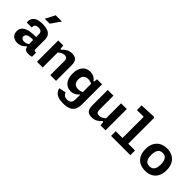

<svg xmlns="http://www.w3.org/2000/svg" viewBox="158 -2013 3403 3403"><g transform="rotate(45 1860.0 -311.5)"><path d="M513.9 -378.4V-140.8Q513.9 -124 518.3 -115.6Q522.7 -107.2 533.6 -104.4Q544.5 -101.5 565.8 -103.2V0Q521 11.5 482.3 11.5Q440.3 11.5 417.6 -1.5Q394.8 -14.6 386.5 -36.5Q378.2 -58.3 378.2 -90.3L370.2 -99.7V-372.5Q370.2 -400.1 359.5 -417.2Q348.7 -434.4 329.8 -441.7Q310.8 -449 283.9 -449.3Q257 -449.2 237.6 -442.2Q218.2 -435.2 207.6 -420.5Q197 -405.8 196.9 -383.7L196.8 -364.2H69.4V-390.1Q69.4 -463 122.5 -504.6Q175.7 -546.2 290.5 -546.2Q361.2 -546.2 410.8 -529.3Q460.3 -512.4 487.1 -475.3Q513.9 -438.2 513.9 -378.4ZM339.7 -226.6Q295.1 -226.6 264.4 -217.8Q233.7 -209 217.8 -192.2Q201.8 -175.5 201.8 -151.1Q201.8 -132.4 211 -118.8Q220.1 -105.2 237.1 -97.9Q254.1 -90.6 277.6 -90.6Q307.5 -90.6 335.7 -102.3Q363.9 -114.1 389.5 -135.5L386.8 -63.2H365.6Q345 -39.8 321.7 -23.5Q298.3 -7.2 268.2 2.4Q238.1 12 204.3 12Q159.1 12 124.5 -5.4Q89.8 -22.8 70.9 -55.2Q51.9 -87.5 51.9 -131Q51.9 -203.8 102.6 -241.7Q153.3 -279.7 227.4 -291Q301.4 -302.4 388.8 -299.5L432.3 -214.8Q408.8 -220.1 386.9 -223.3Q364.9 -226.6 339.7 -226.6ZM373.8 -637.4 498.6 -817.7H343.2L248.4 -637.4Z M834.5 0H690.8V-534.2H816.7L825.8 -437.5H834.5ZM1025.5 0V-355.6Q1025.5 -384.2 1017.1 -401.2Q1008.8 -418.1 993.7 -425Q978.7 -431.8 957 -431.8Q917.2 -431.8 881.8 -411.5Q846.4 -391.2 813 -354.8V-454.2H842.2Q884.2 -500 927.9 -523Q971.5 -546.1 1029.1 -546.1Q1075.7 -546.1 1106.7 -530.1Q1137.7 -514.2 1153.4 -480.3Q1169.2 -446.4 1169.2 -392.7V0Z M1484.2 -545.3Q1520.6 -545.3 1550.6 -535.1Q1580.7 -524.8 1602.6 -507.7Q1624.5 -490.5 1637.9 -468.8H1667.1V-388.5Q1639.8 -408.1 1609.6 -417.6Q1579.4 -427.1 1550 -427.1Q1511.8 -427.1 1484.5 -412.1Q1457.3 -397.1 1443.3 -368.2Q1429.2 -339.2 1429.2 -297.4Q1429.2 -256.3 1443.1 -228.1Q1457 -199.8 1484 -185.4Q1510.9 -170.9 1549.7 -170.9Q1580.2 -170.9 1610.2 -180.5Q1640.2 -190.2 1667.1 -209.8V-129.2H1638.4Q1612.4 -95.2 1572.6 -73.7Q1532.8 -52.2 1480.2 -52.2Q1418.6 -52.2 1374.2 -83Q1329.9 -113.8 1307 -169.2Q1284.2 -224.5 1284.2 -297.4Q1284.2 -370.7 1307.5 -426.7Q1330.8 -482.7 1376 -514Q1421.1 -545.3 1484.2 -545.3ZM1540.3 195.3Q1463.3 195.3 1413.7 177.2Q1364.1 159 1338.2 127.2Q1312.3 95.4 1301.7 51.4L1432.6 24.8Q1447.4 61.7 1472.2 79.7Q1497 97.7 1540.3 97.7Q1590.3 97.7 1617.9 71.3Q1645.5 44.9 1645.5 -14.9V-442.1H1654.2L1663.3 -534.2H1789.2V-30.9Q1789.2 48.3 1762 98.2Q1734.8 148.2 1680 171.8Q1625.2 195.3 1540.3 195.3Z M2265.5 -534.2H2409.2V0H2283.3L2274.2 -96.7H2265.5ZM2074.5 -534.2V-178.6Q2074.5 -149.9 2082.9 -133Q2091.2 -116.1 2106.3 -109.2Q2121.3 -102.3 2143 -102.3Q2182.8 -102.3 2218.2 -122.7Q2253.6 -143 2287 -179.4V-79.9H2257.8Q2215.8 -34.2 2172.1 -11.1Q2128.5 11.9 2070.9 11.9Q2024.3 11.9 1993.3 -4Q1962.3 -20 1946.6 -53.9Q1930.8 -87.8 1930.8 -141.5V-534.2Z M2548.5 -117H3031.5V0H2548.5ZM2718.2 0 2718.6 -681.7 2741.1 -648.3H2548.9V-765L2845.7 -777.9L2862.2 -761.8L2861.8 0Z M3410 12Q3334.6 12 3274.7 -17.3Q3214.8 -46.6 3179.5 -108.8Q3144.2 -170.9 3144.2 -264.6Q3144.2 -358.7 3179.5 -421.9Q3214.8 -485.1 3274.9 -515.6Q3335 -546.2 3410 -546.2Q3485 -546.2 3545.2 -515.6Q3605.3 -485.1 3640.6 -421.9Q3675.8 -358.8 3675.8 -264.6Q3675.8 -170.8 3640.6 -108.7Q3605.3 -46.6 3545.4 -17.3Q3485.4 12 3410 12ZM3410 -435.2Q3373.3 -435.2 3346.5 -418.5Q3319.8 -401.8 3304.5 -364.1Q3289.2 -326.3 3289.2 -265Q3289.2 -204.1 3304.5 -167.2Q3319.8 -130.2 3346.3 -114.6Q3372.9 -98.9 3410 -98.9Q3447.1 -98.9 3473.6 -114.6Q3500.2 -130.2 3515.5 -167.2Q3530.8 -204.1 3530.8 -265Q3530.8 -326.3 3515.5 -364.1Q3500.2 -401.8 3473.4 -418.5Q3446.7 -435.2 3410 -435.2Z"/></g></svg>

Font: Monaspace Neon Var ExtraLight
Style: Regular
Weight: 200
Designer: Riley Cran and the Lettermatic Team
Version: Version 1.200 (Monaspace Neon Var)